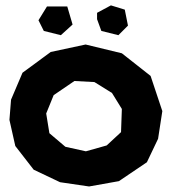

<svg xmlns="http://www.w3.org/2000/svg" viewBox="-20 -672 626 704"><path d="M306.6 11.7 416 -7.8 518.6 -77.1 559.6 -163.1 575.2 -264.6 532.2 -393.6 426.8 -476.6 293.9 -508.8 166 -481.4 62.5 -405.3 20.5 -306.6 14.6 -232.4 36.1 -136.7 103.5 -49.8 200.2 -3.9ZM252.9 -375 326.2 -371.1 390.6 -331.1 426.8 -272.5 423.8 -187.5 371.1 -138.7 294.9 -117.2 219.7 -133.8 161.1 -183.6 149.4 -255.9 176.8 -323.2ZM121.1 -597.7 140.6 -558.6 203.1 -543 246.1 -582 226.6 -648.4H152.3ZM335.9 -601.6 351.6 -558.6 414.1 -543 449.2 -578.1 437.5 -636.7 386.7 -652.3 335.9 -625Z"/></svg>

Font: MaokenAssortedSans-TC
Style: Regular
Weight: 500
Version: Version 0.83